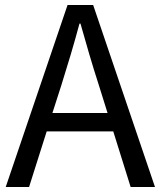

<svg xmlns="http://www.w3.org/2000/svg" viewBox="-20 -753 647 773"><path d="M191 -298 227 -410C253 -493 277 -572 300 -658H304C328 -573 351 -493 378 -410L413 -298ZM506 0H604L355 -733H252L3 0H97L168 -224H436Z"/></svg>

Font: Kinto Sans
Style: Regular
Weight: 400
Designer: Authors: Ryoko NISHIZUKA  (kana & ideographs); Paul D. Hunt (Latin, Greek & Cyrillic); Wenlong ZHANG  (bopomofo); Sandol
Foundry: Adobe Systems Incorporated, ookami Inc.
Version: Version 0.001